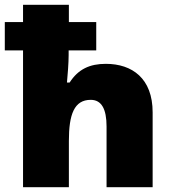

<svg xmlns="http://www.w3.org/2000/svg" viewBox="-20 -873 720 800"><path d="M267 -853H76V-781H0V-663H76V-93H267V-286C267 -396 289 -457 358 -457C403 -457 424 -419 424 -346V-93H616V-405C616 -546 531 -607 421 -607C354 -607 306 -585 270 -529H259C262 -560 266 -612 266 -643V-663H381V-781H267Z"/></svg>

Font: Noto Sans Telugu UI Black
Style: Regular
Weight: 900
Designer: Jelle Bosma - Monotype Design Team
Foundry: Monotype Imaging Inc.
Version: Version 2.005